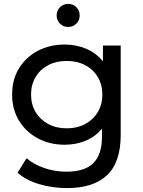

<svg xmlns="http://www.w3.org/2000/svg" viewBox="-20 -763 730 983"><path d="M323 200Q250 200 181.5 180Q113 160 70 121L116 47Q153 79 207 97.5Q261 116 320 116Q414 116 458 72Q502 28 502 -62V-104Q468 -63 418.5 -42.5Q369 -22 311 -22Q235 -22 174 -54.5Q113 -87 77.5 -145Q42 -203 42 -279Q42 -356 77.5 -413.5Q113 -471 174 -503Q235 -535 311 -535Q370 -535 421 -513.5Q472 -492 507 -449V-530H598V-72Q598 68 528 134Q458 200 323 200ZM322 -106Q375 -106 416 -128Q457 -150 480.5 -189Q504 -228 504 -279Q504 -330 480.5 -369Q457 -408 416 -429.5Q375 -451 322 -451Q268 -451 227 -429.5Q186 -408 162.5 -369Q139 -330 139 -279Q139 -228 162.5 -189Q186 -150 227 -128Q268 -106 322 -106ZM329 -625Q304 -625 287 -642Q270 -659 270 -684Q270 -709 287 -726Q304 -743 329 -743Q354 -743 371 -726Q388 -709 388 -684Q388 -659 371 -642Q354 -625 329 -625Z"/></svg>

Font: Montserrat Medium
Style: Regular
Weight: 500
Designer: Julieta Ulanovsky
Foundry: Julieta Ulanovsky
Version: Version 9.000; ttfautohint (v1.8.4.7-5d5b)